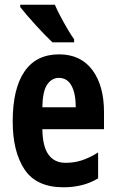

<svg xmlns="http://www.w3.org/2000/svg" viewBox="-20 -786 491 816"><path d="M231 -555Q323 -555 372.5 -488.5Q422 -422 422 -310V-237H160Q161 -164 186 -129Q211 -94 259 -94Q295 -94 327.5 -104.5Q360 -115 397 -138V-28Q364 -8 327 1Q290 10 250 10Q135 10 84.5 -65.5Q34 -141 34 -270Q34 -409 84 -482Q134 -555 231 -555ZM230 -455Q200 -455 180.5 -426.5Q161 -398 160 -330H302Q302 -388 284 -421.5Q266 -455 230 -455ZM213 -766Q222 -745 237 -716.5Q252 -688 268 -661Q284 -634 295 -619V-606H203Q190 -618 171 -637.5Q152 -657 131.5 -679.5Q111 -702 93.5 -722.5Q76 -743 66 -756V-766Z"/></svg>

Font: Noto Sans Telugu ExtraCondensed
Style: Bold
Weight: 700
Width: 2
Designer: Jelle Bosma - Monotype Design Team
Foundry: Monotype Imaging Inc.
Version: Version 2.005; ttfautohint (v1.8.4.7-5d5b)